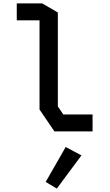

<svg xmlns="http://www.w3.org/2000/svg" viewBox="-20 -768 640 1122"><path d="M78 -748V-649H211V-128L298 0H521V-99H350L318 -146V-695L227 -748ZM312 334 456 140 364 91 247 295Z"/></svg>

Font: Kode Mono SemiBold
Style: Regular
Weight: 600
Monospace: yes
Designer: Isa Ozler
Foundry: Kadena LLC
Version: Version 1.206;gftools[0.9.28]